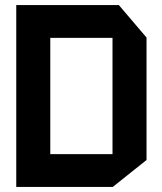

<svg xmlns="http://www.w3.org/2000/svg" viewBox="-20 -734 636 756"><path d="M178 -585V-714H448L557 -586V-585ZM44 2V-127H423V2ZM44 -127V-714H178V-127ZM423 2V-585H557V-104L424 2Z"/></svg>

Font: Foldit SemiBold
Style: Regular
Weight: 600
Version: Version 1.003